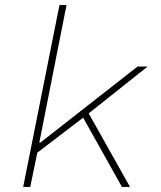

<svg xmlns="http://www.w3.org/2000/svg" viewBox="-20 -742 640 762"><path d="M72 0 216 -722H244L136 -176H140L526 -478H566L332 -292L496 0H464L310 -275L128 -136L100 0Z"/></svg>

Font: Source Code Pro ExtraLight
Style: Italic
Weight: 200
Italic angle: -11°
Monospace: yes
Designer: Paul D. Hunt, Teo Tuominen
Foundry: Adobe Systems Incorporated
Version: Version 1.050;PS 1.000;hotconv 16.6.51;makeotf.lib2.5.65220